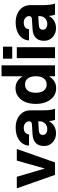

<svg xmlns="http://www.w3.org/2000/svg" viewBox="859 -1599 755 2513"><g transform="rotate(-90 1236.5 -342.5)"><path d="M28 -500H179L287 -133L391 -500H543L367 0H204Z M1049 -158Q1049 -109 1054.5 -66.5Q1060 -24 1069 0H924Q912 -32 907 -80Q884 -36 843 -11.5Q802 13 748 13Q700 13 662.5 -7.5Q625 -28 603.5 -63.5Q582 -99 582 -145Q582 -214 621.5 -252Q661 -290 736 -294L861 -302Q885 -303 895 -312Q905 -321 905 -339V-341Q905 -369 880.5 -389Q856 -409 821 -409Q742 -409 733 -340H586Q592 -420 656.5 -467.5Q721 -515 822 -515Q890 -515 941 -490.5Q992 -466 1020.5 -422.5Q1049 -379 1049 -322ZM727 -159Q727 -133 748 -117Q769 -101 803 -101Q846 -101 875.5 -129.5Q905 -158 905 -200V-219L789 -212Q727 -209 727 -159Z M1638 -700V0H1495V-80Q1469 -35 1429.5 -10Q1390 15 1339 15Q1277 15 1231 -18.5Q1185 -52 1159 -112Q1133 -172 1133 -252Q1133 -332 1159 -391.5Q1185 -451 1231 -484Q1277 -517 1339 -517Q1390 -517 1429.5 -492Q1469 -467 1495 -422V-700ZM1279 -252Q1279 -184 1307.5 -146.5Q1336 -109 1387 -109Q1438 -109 1466.5 -146.5Q1495 -184 1495 -252Q1495 -319 1466.5 -356Q1438 -393 1387 -393Q1336 -393 1307.5 -356Q1279 -319 1279 -252Z M1725 -681H1882V-560H1725ZM1732 -500H1875V0H1732Z M2426 -158Q2426 -109 2431.5 -66.5Q2437 -24 2446 0H2301Q2289 -32 2284 -80Q2261 -36 2220 -11.5Q2179 13 2125 13Q2077 13 2039.5 -7.5Q2002 -28 1980.5 -63.5Q1959 -99 1959 -145Q1959 -214 1998.5 -252Q2038 -290 2113 -294L2238 -302Q2262 -303 2272 -312Q2282 -321 2282 -339V-341Q2282 -369 2257.5 -389Q2233 -409 2198 -409Q2119 -409 2110 -340H1963Q1969 -420 2033.5 -467.5Q2098 -515 2199 -515Q2267 -515 2318 -490.5Q2369 -466 2397.5 -422.5Q2426 -379 2426 -322ZM2104 -159Q2104 -133 2125 -117Q2146 -101 2180 -101Q2223 -101 2252.5 -129.5Q2282 -158 2282 -200V-219L2166 -212Q2104 -209 2104 -159Z"/></g></svg>

Font: Overused Grotesk
Style: Bold
Weight: 700
Version: Version 0.003